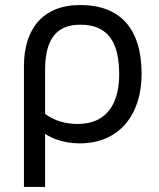

<svg xmlns="http://www.w3.org/2000/svg" viewBox="-20 -553 631 762"><path d="M296 16C230 16 182 -6 159 -22V189H75V-290C75 -436 148 -533 298 -533C456 -533 542 -441 542 -259C542 -102 457 16 296 16ZM159 -276V-101C195 -74 240 -61 288 -61C413 -61 453 -154 453 -258C453 -378 414 -455 299 -455C208 -455 159 -402 159 -276Z"/></svg>

Font: Repo Regular
Style: Regular
Weight: 400
Designer: Stefan Peev
Foundry: Context Ltd
Version: Version 1.502